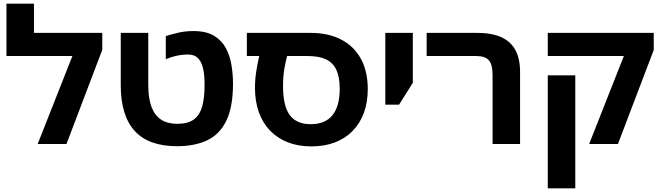

<svg xmlns="http://www.w3.org/2000/svg" viewBox="-20 -780 3591 1040"><path d="M164 -601.8H534V-510.2L340.1 0H184.1L372.1 -476.5H15V-760H164Z M938.5 12Q862.7 12 805.4 -8.4Q748 -28.9 710 -70.3Q672.1 -111.7 653.1 -173.7Q634.1 -235.6 634.1 -318.6V-601.8H783.1V-318.6Q783.1 -247.6 800.6 -201Q818.2 -154.4 852.8 -131.9Q887.3 -109.3 939.5 -109.3Q997.6 -109.3 1029.7 -132.8Q1061.9 -156.4 1075 -203Q1088.1 -249.6 1088.1 -318.6Q1088.1 -366.5 1082.2 -398.1Q1076.2 -429.7 1064.8 -448.9Q1053.3 -468.2 1036.8 -476.4Q1020.2 -484.6 999 -484.6Q966.1 -484.6 936.6 -478Q907 -471.5 878.1 -459.4V-584.8Q904 -592.8 942.9 -602.3Q981.8 -611.8 1027.7 -611.8Q1097.5 -611.8 1139.9 -585.9Q1182.3 -559.9 1204.3 -517.9Q1226.2 -475.9 1234.1 -425.8Q1242.1 -375.7 1242.1 -327.5Q1242.1 -200.9 1206.1 -126.5Q1170.2 -52.1 1102.3 -20Q1034.3 12 938.5 12Z M1666.6 13Q1595.8 13 1539.4 -9Q1483 -30.9 1443 -72.4Q1403.1 -113.8 1382.1 -172.3Q1361.1 -230.8 1361.1 -304.9Q1361.1 -349.1 1368.1 -393.8Q1375.2 -438.4 1384.2 -476.5H1317.1V-601.8H1662.6Q1759.5 -601.8 1828.9 -565.3Q1898.3 -528.8 1935.2 -460.8Q1972.1 -392.8 1972.1 -297.9Q1972.1 -225.9 1951.1 -168.9Q1930.1 -111.9 1890.2 -70.9Q1850.3 -30 1793.9 -8.5Q1737.5 13 1666.6 13ZM1662.6 -107.3Q1701.8 -107.3 1731.3 -119.4Q1760.9 -131.4 1780.5 -155.5Q1800 -179.6 1810.1 -215.2Q1820.1 -250.9 1820.1 -298.9Q1820.1 -362.2 1802 -401.4Q1783.9 -440.5 1745.7 -458.5Q1707.6 -476.5 1646.6 -476.5H1535.2Q1528.2 -451.5 1520.6 -409.9Q1513.1 -368.2 1513.1 -311.9Q1513.1 -205.7 1549.7 -156.5Q1586.3 -107.3 1662.6 -107.3Z M2067.1 -213V-601.8H2216.1V-331.5L2141.6 -213Z M2648.1 0V-374.2Q2648.1 -430.4 2627.9 -453.5Q2607.7 -476.5 2560.6 -476.5H2291.1V-601.8H2566.6Q2682.4 -601.8 2739.7 -550Q2797.1 -498.1 2797.1 -391.2V0Z M3171.2 0 3359.2 -476.5H2947.1V-601.8H3521.1V-509.2L3327.2 0ZM2947.1 240V-371.8H3096.1V240Z"/></svg>

Font: Noto Sans Hebrew
Style: Regular
Weight: 400
Designer: Monotype Design Team
Foundry: Monotype Imaging Inc.
Version: Version 2.003;January 10, 2023;FontCreator 14.0.0.2877 64-bi